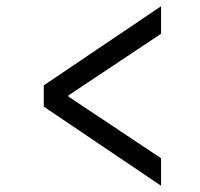

<svg xmlns="http://www.w3.org/2000/svg" viewBox="-20 -639 640 614"><path d="M495 -45 120 -298V-366L495 -619V-531L199 -334V-330L495 -133Z"/></svg>

Font: Source Code Pro ExtraLight Medium
Style: Italic
Weight: 500
Italic angle: -11°
Monospace: yes
Version: Version 1.016;hotconv 1.0.116;makeotfexe 2.5.65601